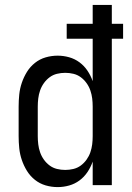

<svg xmlns="http://www.w3.org/2000/svg" viewBox="-20 -755 540 783"><path d="M215 8Q190 8 166 1Q142 -6 122.5 -21.5Q103 -37 90 -58Q77 -79 69 -102.5Q61 -126 58.5 -150.5Q56 -175 56 -200V-320Q56 -345 58.5 -369.5Q61 -394 69 -417.5Q77 -441 90 -462Q103 -483 122.5 -498.5Q142 -514 166 -521Q190 -528 215 -528Q239 -528 262 -521.5Q285 -515 304 -501Q323 -487 336.5 -467Q350 -447 358 -424V-597H252V-658H358V-735H436V-658H482V-597H436V0H358V-96Q350 -73 336.5 -53Q323 -33 304 -19Q285 -5 262 1.5Q239 8 215 8ZM246 -62Q263 -62 279.5 -66Q296 -70 309.5 -80Q323 -90 333 -104Q343 -118 348.5 -134Q354 -150 356 -166.5Q358 -183 358 -200V-320Q358 -337 356 -353.5Q354 -370 348.5 -386Q343 -402 333 -416Q323 -430 309.5 -440Q296 -450 279.5 -454Q263 -458 246 -458Q229 -458 212.5 -454Q196 -450 182.5 -440Q169 -430 159 -416Q149 -402 143.5 -386Q138 -370 136 -353.5Q134 -337 134 -320V-200Q134 -183 136 -166.5Q138 -150 143.5 -134Q149 -118 159 -104Q169 -90 182.5 -80Q196 -70 212.5 -66Q229 -62 246 -62Z"/></svg>

Font: Iosevka srxl
Style: Regular
Weight: 400
Monospace: yes
Designer: Belleve Invis
Foundry: Belleve Invis
Version: Version 33.0.1; ttfautohint (v1.8.3)